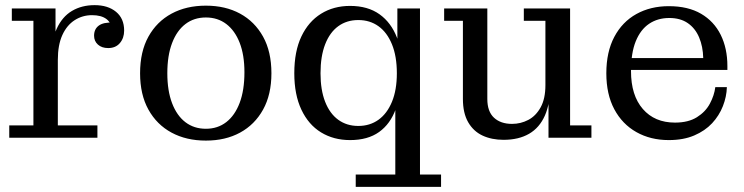

<svg xmlns="http://www.w3.org/2000/svg" viewBox="-20 -536 2894 747"><path d="M16 0V-48H110V-455H26V-503H196V-331L205 -333V-48H359V0ZM178 -303Q179 -377 200.5 -424Q222 -471 260 -493.5Q298 -516 348 -516Q400 -516 431.5 -490Q463 -464 463 -417Q463 -388 446.5 -368.5Q430 -349 401 -349Q376 -349 361 -362.5Q346 -376 346 -397Q346 -423 364.5 -436.5Q383 -450 420 -448L415 -418Q414 -447 394 -462Q374 -477 338 -477Q301 -477 270.5 -457.5Q240 -438 222.5 -399.5Q205 -361 205 -303Z M781 11Q705 11 647.5 -20Q590 -51 557.5 -109.5Q525 -168 525 -251Q525 -335 557.5 -393.5Q590 -452 647.5 -483Q705 -514 781 -514Q857 -514 914 -483Q971 -452 1003.5 -393.5Q1036 -335 1036 -251Q1036 -168 1003.5 -109.5Q971 -51 914 -20Q857 11 781 11ZM781 -35Q827 -35 860.5 -61Q894 -87 912.5 -136Q931 -185 931 -255Q931 -322 912.5 -369.5Q894 -417 860.5 -442.5Q827 -468 781 -468Q735 -468 701.5 -442.5Q668 -417 649.5 -368.5Q631 -320 631 -251Q631 -183 649.5 -134.5Q668 -86 701.5 -60.5Q735 -35 781 -35Z M1342 9Q1278 9 1229 -21Q1180 -51 1152.5 -109.5Q1125 -168 1125 -251Q1125 -336 1152.5 -394Q1180 -452 1229 -482.5Q1278 -513 1342 -513Q1411 -513 1456.5 -480.5Q1502 -448 1524.5 -389.5Q1547 -331 1546 -252L1541 -250Q1541 -171 1520 -112.5Q1499 -54 1455 -22.5Q1411 9 1342 9ZM1374 -46Q1419 -46 1452.5 -70Q1486 -94 1505 -140Q1524 -186 1524 -251Q1524 -317 1505 -363.5Q1486 -410 1452.5 -434Q1419 -458 1374 -458Q1329 -458 1296 -434Q1263 -410 1245 -363.5Q1227 -317 1227 -251Q1227 -186 1245 -140Q1263 -94 1296 -70Q1329 -46 1374 -46ZM1364 191V143H1518V-156L1532 -254L1526 -332V-503H1614V143H1696V191Z M1939 8Q1893 8 1857.5 -8.5Q1822 -25 1801.5 -60.5Q1781 -96 1781 -151V-455H1708V-503H1876V-151Q1876 -102 1902 -78Q1928 -54 1972 -54Q2006 -54 2035.5 -69.5Q2065 -85 2083.5 -118.5Q2102 -152 2102 -205L2121 -206Q2121 -134 2100 -86.5Q2079 -39 2038.5 -15.5Q1998 8 1939 8ZM2114 0V-167L2102 -165V-455H2018V-503H2198V-48H2281V0Z M2582 9Q2511 9 2456 -22Q2401 -53 2370 -111Q2339 -169 2339 -251Q2339 -334 2370 -392.5Q2401 -451 2456 -481.5Q2511 -512 2582 -512L2584 -466Q2539 -466 2505.5 -443.5Q2472 -421 2453.5 -375.5Q2435 -330 2435 -259Q2435 -165 2481 -112Q2527 -59 2606 -59Q2658 -59 2691.5 -80Q2725 -101 2742 -133Q2759 -165 2763 -197H2808Q2807 -160 2792.5 -123Q2778 -86 2750.5 -56.5Q2723 -27 2681 -9Q2639 9 2582 9ZM2390 -264V-310H2716L2810 -279V-264ZM2716 -310Q2715 -355 2700 -390.5Q2685 -426 2656 -446Q2627 -466 2584 -466L2582 -512Q2657 -512 2707.5 -482.5Q2758 -453 2784 -400.5Q2810 -348 2810 -279Z"/></svg>

Font: Montagu Slab
Style: Bold
Weight: 700
Designer: Florian Karsten
Foundry: Florian Karsten
Version: Version 1.000